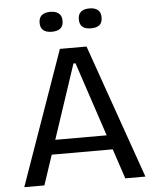

<svg xmlns="http://www.w3.org/2000/svg" viewBox="-57 -893 759 941"><g transform="rotate(-5 322.0 -422.5)"><path d="M24 0 257 -660H388L620 0H521L327 -583H317L123 0ZM134 -147V-218H522V-147ZM418 -747Q391 -747 376.5 -758.5Q362 -770 362 -796Q362 -821 376.5 -833Q391 -845 418 -845Q445 -845 459.5 -833Q474 -821 474 -796Q474 -770 459.5 -758.5Q445 -747 418 -747ZM226 -747Q199 -747 184 -758.5Q169 -770 169 -796Q169 -821 184 -833Q199 -845 226 -845Q252 -845 267 -833Q282 -821 282 -796Q282 -770 267 -758.5Q252 -747 226 -747Z"/></g></svg>

Font: Bricolage Grotesque 36pt
Style: Regular
Weight: 400
Designer: Mathieu Triay
Foundry: Atelier Triay
Version: Version 1.001;gftools[0.9.33.dev8+g029e19f]